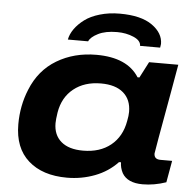

<svg xmlns="http://www.w3.org/2000/svg" viewBox="-53 -782 859 847"><g transform="rotate(5 377.0 -358.5)"><path d="M443.8 -729Q538.1 -729 587.2 -694.3Q636.2 -659.7 636.2 -611.8Q636.2 -609.9 633.8 -595.2H544.9Q544.9 -618.7 512.2 -632.8Q479.5 -647 439 -647Q387.7 -647 355.2 -630.6Q322.8 -614.3 314.9 -595.2H225.1Q229.5 -619.1 245.8 -642.3Q262.2 -665.5 288.6 -685.3Q314.9 -705.1 355.5 -717Q396 -729 443.8 -729ZM273.9 12.2Q165.5 12.2 102.8 -43.5Q40 -99.1 40 -204.1Q40 -286.6 69.8 -358.9Q105.5 -447.8 181.9 -493.4Q258.3 -539.1 356.9 -539.1Q493.7 -539.1 545.9 -456.1H554.2L590.8 -526.9H720.2L698.2 -401.9Q649.9 -133.8 649.9 -127.9Q649.9 -102.1 678.2 -102.1H730L712.9 -5.9Q660.2 12.2 608.9 12.2Q542 12.2 518.1 -28.8Q505.9 -52.2 505.9 -76.2H497.1Q455.6 -32.2 397 -10Q338.4 12.2 273.9 12.2ZM334 -112.8Q408.7 -112.8 456.8 -151.6Q504.9 -190.4 517.1 -259.8Q522 -283.7 522 -300.8Q522 -355 487.3 -385Q452.6 -415 388.2 -415Q314.9 -415 267.1 -376.7Q219.2 -338.4 208 -271Q203.1 -238.8 203.1 -223.1Q203.1 -170.9 237.1 -141.8Q271 -112.8 334 -112.8Z"/></g></svg>

Font: Archivo Expanded
Style: Bold Italic
Weight: 700
Width: 7
Italic angle: -10°
Designer: Hector Gatti
Foundry: Omnibus-Type
Version: Version 2.001